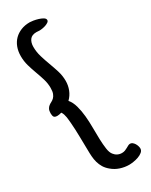

<svg xmlns="http://www.w3.org/2000/svg" viewBox="-210 -774 691 881"><g transform="rotate(-30 136.0 -333.5)"><path d="M273.9 23.4Q273.9 34.7 264.4 42.5Q254.9 50.3 241.7 54.9Q228.5 59.6 214.8 61.5Q201.2 63.5 192.9 63.5Q169.4 63.5 146 55.9Q122.6 48.3 104 32.2Q89.4 20 80.8 5.9Q72.3 -8.3 67.9 -23.9Q63.5 -39.6 62.3 -56.4Q61 -73.2 61 -91.8Q60.1 -127.9 59.6 -164.1Q59.1 -200.2 56.2 -236.3Q55.2 -244.1 54.7 -252.4Q54.2 -260.7 52.7 -269Q51.3 -277.3 48.8 -285.2Q46.4 -293 41.5 -299.8Q36.1 -298.3 30.8 -297.1Q25.4 -295.9 20 -295.9Q5.9 -295.9 1.7 -302.2Q-2.4 -308.6 -2.4 -321.3Q-2.4 -335.4 2 -343.5Q6.3 -351.6 12.7 -356.4Q19 -361.3 26.9 -365.2Q34.7 -369.1 41 -375.5Q47.4 -381.8 51.8 -392.8Q56.2 -403.8 56.2 -422.9Q56.2 -446.8 49.1 -470.2Q42 -493.7 33.2 -517.3Q24.4 -541 17.3 -565.7Q10.3 -590.3 10.3 -617.2Q10.3 -642.6 18.3 -663.8Q26.4 -685.1 41.3 -700Q56.2 -714.8 76.9 -723.1Q97.7 -731.4 123.5 -731.4Q129.4 -731.4 141.8 -729.5Q154.3 -727.5 167 -723.6Q179.7 -719.7 189.2 -713.9Q198.7 -708 198.7 -700.2Q198.7 -693.8 192.1 -689.2Q185.5 -684.6 176.8 -681.6Q168 -678.7 158.9 -677.2Q149.9 -675.8 145 -675.8Q140.6 -675.8 136.2 -676.3Q131.8 -676.8 127.4 -676.8Q103 -676.8 92.3 -662.4Q81.5 -647.9 81.5 -625Q81.5 -597.7 89.4 -571.8Q97.2 -545.9 106.7 -520.5Q116.2 -495.1 124.3 -469.2Q132.3 -443.4 132.3 -416Q132.3 -391.6 123.5 -369.4Q114.7 -347.2 97.2 -330.1Q111.8 -313 119.1 -286.6Q126.5 -260.3 129.4 -229.7Q132.3 -199.2 132.3 -167.2Q132.3 -135.3 133.3 -106.4Q134.3 -77.6 137.5 -54.9Q140.6 -32.2 149.9 -20.5Q157.2 -10.7 167.7 -5.4Q178.2 0 190.9 0Q200.2 0 207.5 -2.9Q214.8 -5.9 220.9 -9.3Q227.1 -12.7 232.4 -15.6Q237.8 -18.6 243.7 -18.6Q250 -18.6 255.6 -14.2Q261.2 -9.8 265.4 -3.2Q269.5 3.4 271.7 10.7Q273.9 18.1 273.9 23.4Z"/></g></svg>

Font: Just Another Hand
Style: Regular
Weight: 400
Designer: Astigmatic (AOETI)
Foundry: Astigmatic (AOETI)
Version: Version 1.000